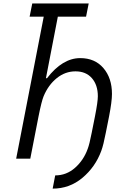

<svg xmlns="http://www.w3.org/2000/svg" viewBox="-20 -937 707 1134"><path d="M453.8 -593.8Q540.4 -593.8 590.8 -534.8Q641.3 -475.9 641.3 -382.2Q641.3 -337.9 624.3 -250L604.8 -152.3Q591.1 -80.7 578.1 -45.6Q543 49.5 466.8 113.3Q390.6 177.1 291 177.1L306 99Q372.4 99 423.2 54Q474 9.1 498 -57.9Q508.5 -85.3 521.5 -152.3L541 -250Q557.9 -335.9 557.9 -368.5Q557.9 -434.9 522.8 -475.3Q487.6 -515.6 425.8 -515.6Q365.2 -515.6 315.4 -475.6Q265.6 -435.5 237.6 -368.5Q225.3 -338.5 207.7 -250L158.9 0H75.5L238.3 -838.5H154.9L170.6 -916.7H503.9L488.3 -838.5H321.6L251.3 -475.3H257.8Q349 -593.8 453.8 -593.8Z"/></svg>

Font: Monoid
Style: Italic
Weight: 400
Width: 4
Italic angle: -11°
Monospace: yes
Version: Version 0.61